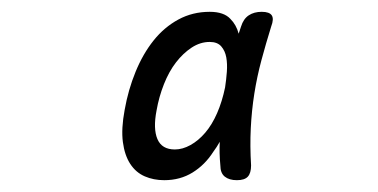

<svg xmlns="http://www.w3.org/2000/svg" viewBox="-20 -760 640 325"><path d="M258 -455Q240 -455 225 -461.5Q210 -468 200.5 -482.5Q191 -497 188 -519.5Q185 -542 191 -574Q197 -608 209.5 -638.5Q222 -669 240 -691.5Q258 -714 282 -727Q306 -740 335 -740Q359 -740 370 -728Q380 -718 384 -703L388 -715Q392 -728 401 -734Q410 -740 423 -740Q436 -740 440 -734Q444 -728 439 -715Q430 -686 422.5 -658Q415 -630 410.5 -601.5Q406 -573 404.5 -543Q403 -513 405 -480Q405 -467 399.5 -461Q394 -455 381 -455Q368 -455 360.5 -461Q353 -467 353 -480Q351 -501 352 -520Q347 -511 341 -503Q327 -481 306 -468Q285 -455 258 -455ZM276 -507Q289 -507 302.5 -514.5Q316 -522 327.5 -535.5Q339 -549 347.5 -568.5Q356 -588 361 -612Q363 -625 364 -638.5Q365 -652 363 -663Q361 -674 354.5 -681.5Q348 -689 335 -689Q319 -689 304.5 -679.5Q290 -670 278 -654.5Q266 -639 257.5 -617.5Q249 -596 245 -573Q239 -542 246.5 -524.5Q254 -507 276 -507Z"/></svg>

Font: Maple Mono NL Light
Style: Italic
Weight: 300
Italic angle: -10°
Monospace: yes
Designer: subframe7536
Version: Version 7.000